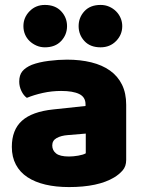

<svg xmlns="http://www.w3.org/2000/svg" viewBox="-20 -743 584 779"><path d="M260 -108Q277 -108 297.5 -111.5Q318 -115 328 -121V-201L256 -195Q228 -193 210 -183Q192 -173 192 -153Q192 -133 207.5 -120.5Q223 -108 260 -108ZM252 -501Q306 -501 350.5 -490Q395 -479 426.5 -456.5Q458 -434 475 -399.5Q492 -365 492 -318V-94Q492 -68 477.5 -51.5Q463 -35 443 -23Q378 16 260 16Q207 16 164.5 6Q122 -4 91.5 -24Q61 -44 44.5 -75Q28 -106 28 -147Q28 -216 69 -253Q110 -290 196 -299L327 -313V-320Q327 -349 301.5 -361.5Q276 -374 228 -374Q190 -374 154 -366Q118 -358 89 -346Q76 -355 67 -373.5Q58 -392 58 -412Q58 -438 70.5 -453.5Q83 -469 109 -480Q138 -491 177.5 -496Q217 -501 252 -501ZM75 -637Q75 -672 100 -697.5Q125 -723 162 -723Q204 -723 228 -697.5Q252 -672 252 -637Q252 -602 228 -576.5Q204 -551 162 -551Q144 -551 128 -558Q112 -565 100 -576.5Q88 -588 81.5 -603.5Q75 -619 75 -637ZM299 -637Q299 -672 322.5 -697.5Q346 -723 388 -723Q407 -723 423 -716Q439 -709 451 -697Q463 -685 469.5 -669.5Q476 -654 476 -637Q476 -602 451 -576.5Q426 -551 388 -551Q346 -551 322.5 -576.5Q299 -602 299 -637Z"/></svg>

Font: Baloo Thambi
Style: Regular
Weight: 400
Designer: Aadarsh Rajan and Ek Type
Foundry: Ek Type
Version: Version 1.100;PS 1.000;hotconv 1.0.88;makeotf.lib2.5.647800;